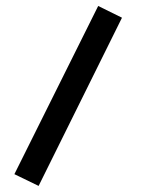

<svg xmlns="http://www.w3.org/2000/svg" viewBox="-20 -380 473 631"><path d="M302.7 -360.4 380.9 -321.8 106.9 231 27.3 192.4Z"/></svg>

Font: Vazirmatn FD NL Medium
Style: Regular
Weight: 500
Designer: Saber Rastikerdar
Foundry: Saber Rastikerdar
Version: Version 33.003